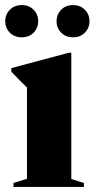

<svg xmlns="http://www.w3.org/2000/svg" viewBox="-26 -734 371 754"><path d="M254 -527V-31L303.5 -15.5V0H27V-15.5L80 -32V-390Q71 -399 56 -413.8Q41 -428.5 18.5 -452.5V-466.5L244.5 -527ZM59.5 -587.5Q30.5 -587.5 12.5 -606Q-5.5 -624.5 -5.5 -650.5Q-5.5 -677 12.5 -695.5Q30.5 -714 59.5 -714Q88.5 -714 106.2 -695.5Q124 -677 124 -650.5Q124 -624.5 106.2 -606Q88.5 -587.5 59.5 -587.5ZM260.5 -587.5Q232 -587.5 214 -606Q196 -624.5 196 -650.5Q196 -677 214 -695.5Q232 -714 260.5 -714Q289.5 -714 307.5 -695.5Q325.5 -677 325.5 -650.5Q325.5 -624.5 307.5 -606Q289.5 -587.5 260.5 -587.5Z"/></svg>

Font: Newsreader 72pt
Style: Bold
Weight: 700
Designer: Hugues Gentile
Foundry: Production Type
Version: Version 1.003; ttfautohint (v1.8.3)